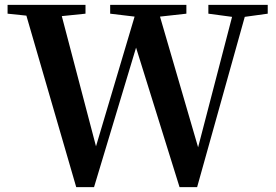

<svg xmlns="http://www.w3.org/2000/svg" viewBox="-20 -762 1128 786"><path d="M1076 -742H833V-706L930 -693L791 -159L635 -694L743 -706V-742H431V-706L531 -694L373 -163L233 -696L330 -706V-742H11V-706L88 -698L292 4H365L537 -567L715 4H787L982 -693L1076 -706Z"/></svg>

Font: Source Han Serif
Style: Bold
Weight: 700
Designer: Ryoko NISHIZUKA 西塚涼子 (kana & ideographs); Frank Grießhammer (Latin, Greek & Cyrillic); Wenlong ZHANG 张文龙 (bopomofo); San
Foundry: Adobe Systems Incorporated
Version: Version 1.001;PS 1.001;hotconv 16.6.54;makeotf.lib2.5.65590